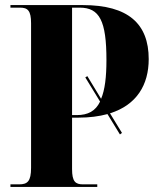

<svg xmlns="http://www.w3.org/2000/svg" viewBox="-20 -734 613 754"><path d="M21 0H362V-10H306C276 -10 263 -21 263 -70V-272H288C331 -272 369 -277 402 -286L451 -206L459 -212L412 -289C517 -322 564 -401 564 -502C564 -641 483 -714 306 -714H21V-704H59C89 -704 102 -692 102 -643V-75C102 -22 88 -10 55 -10H21ZM281 -282H263V-704H293C371 -704 398 -652 398 -498C398 -432 392 -381 377 -346L323 -435L315 -430L373 -335C355 -298 326 -282 281 -282Z"/></svg>

Font: Noto Serif Display Condensed ExtraBold
Style: Regular
Weight: 800
Width: 3
Designer: Monotype Design Team
Foundry: Monotype Imaging Inc.
Version: Version 2.009